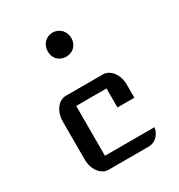

<svg xmlns="http://www.w3.org/2000/svg" viewBox="-202 -1014 1072 1149"><g transform="rotate(-30 333.5 -439.5)"><path d="M118.7 -124C118.7 -55.7 160.2 0 211.4 0H491.2C534.2 0 571.8 -37.6 576.7 -83.5H234.9V-427.7H444.3V-296.4H561V-387.2C561 -456.1 519 -511.2 468.3 -511.2H211.4C160.2 -511.2 118.7 -456.1 118.7 -387.2ZM332 -712.4C377 -712.4 413.1 -745.6 413.1 -794.4C413.1 -842.8 377 -878.9 332 -878.9C284.7 -878.9 250.5 -842.8 250.5 -794.4C250.5 -745.6 284.7 -712.4 332 -712.4Z"/></g></svg>

Font: Atomic Age
Style: Regular
Weight: 400
Designer: James Grieshaber
Foundry: James Grieshaber
Version: Version 1.002